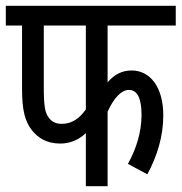

<svg xmlns="http://www.w3.org/2000/svg" viewBox="-20 -642 626 662"><path d="M351 -554H586V-622H0V-554H56V-337C56 -261 66 -224 90 -193C110 -168 139 -147 188 -147C224 -147 254 -162 276 -183V0H351V-257C373 -305 399 -332 424 -332C455 -332 468 -300 468 -246C468 -185 449 -127 421 -77L488 -41C522 -104 543 -172 543 -244C543 -344 496 -399 434 -399C400 -399 374 -385 351 -358ZM131 -554H276V-265C256 -236 230 -215 193 -215C176 -215 161 -220 149 -235C135 -253 131 -275 131 -344Z"/></svg>

Font: Noto Sans ExtraCondensed
Style: Italic
Weight: 400
Width: 2
Italic angle: -12°
Designer: Monotype Design Team
Foundry: Monotype Imaging Inc.
Version: Version 2.013